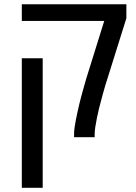

<svg xmlns="http://www.w3.org/2000/svg" viewBox="-20 -651 646 911"><path d="M331.5 0Q331.5 -3.9 331.5 -7.8Q331.5 -11.7 331.5 -15.6Q331.5 -40 339.4 -79.3Q347.2 -118.7 356.9 -159.7Q359.9 -171.4 365 -191.4Q370.1 -211.4 376.7 -234.1Q383.3 -256.8 389.2 -277.8L474.6 -551.8H83.5V-630.9H579.6V-564.5L489.3 -276.4Q485.8 -266.6 479.7 -246.1Q473.6 -225.6 467.8 -204.3Q461.9 -183.1 458.5 -169.4Q454.6 -156.7 449.7 -135.7Q444.8 -114.7 439.9 -91.6Q435.1 -68.4 432.1 -47.9Q429.2 -27.3 429.2 -15.6V0ZM83.5 240.2V-374.5H182.6V240.2Z"/></svg>

Font: Open Sans Medium
Style: Regular
Weight: 500
Designer: Monotype Design Team
Foundry: Monotype Imaging Inc.
Version: Version 3.000